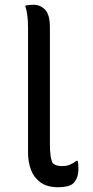

<svg xmlns="http://www.w3.org/2000/svg" viewBox="-20 -778 390 808"><path d="M98 -662Q98 -719 86 -754Q93 -756 102 -757Q111 -758 120 -758Q150 -758 170 -737Q190 -716 190 -663V-174Q190 -144 192.5 -125Q195 -106 202 -91Q216 -79 240 -79Q260 -79 274.5 -85Q289 -91 301 -101H307Q310 -89 310 -71Q310 -48 305 -33.5Q300 -19 290 -8Q280 2 262.5 6Q245 10 225 10Q179 10 151 -10Q123 -30 110.5 -63Q98 -96 98 -136Z"/></svg>

Font: Recursive Sn Csl St
Style: Regular
Weight: 400
Version: Version 1.079;hotconv 1.0.112;makeotfexe 2.5.65598; ttfautoh